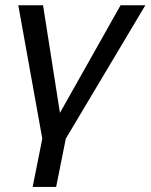

<svg xmlns="http://www.w3.org/2000/svg" viewBox="-20 -533 579 738"><path d="M50.3 -512.7H145.5L210.4 -99.1L443.4 -512.7H538.6L232.9 0L195.8 185.5H105.5L142.6 0Z"/></svg>

Font: Sansation
Style: Italic
Weight: 400
Designer: Bernd Montag
Version: Version 1.301